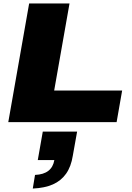

<svg xmlns="http://www.w3.org/2000/svg" viewBox="-20 -708 767 1113"><path d="M28 0 149 -688H383L294 -183H688L656 0ZM170 385 183 306Q232 304 260 282.5Q288 261 295 220H199L228 55H427L402 195Q392 258 363 299Q334 340 286.5 361Q239 382 170 385Z"/></svg>

Font: Archivo SemiExpanded Black
Style: Italic
Weight: 900
Width: 6
Italic angle: -10°
Designer: Hector Gatti
Foundry: Omnibus-Type
Version: Version 2.001